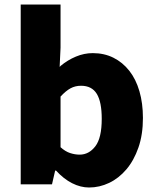

<svg xmlns="http://www.w3.org/2000/svg" viewBox="-20 -819 698 853"><path d="M72 -799H249V-607L245 -522Q246 -523 247 -523.5Q248 -524 249 -526Q280 -552 317 -567.5Q354 -583 392 -583Q443 -583 484 -562.5Q525 -542 554.5 -504.5Q584 -467 599.5 -413.5Q615 -360 615 -295Q615 -221 595 -163.5Q575 -106 541.5 -66.5Q508 -27 465 -6.5Q422 14 376 14Q338 14 300.5 -5Q263 -24 229 -61H225L211 0H72ZM249 -165Q270 -146 291.5 -139Q313 -132 334 -132Q375 -132 403.5 -169Q432 -206 432 -291Q432 -366 410 -402Q388 -438 340 -438Q314 -438 293 -426.5Q272 -415 249 -390Z"/></svg>

Font: Kinto Sans Black
Style: Regular
Weight: 900
Designer: Authors: Ryoko NISHIZUKA  (kana & ideographs); Paul D. Hunt (Latin, Greek & Cyrillic); Wenlong ZHANG  (bopomofo); Sandol
Foundry: Adobe Systems Incorporated, ookami Inc.
Version: Version 0.001